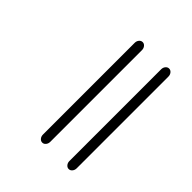

<svg xmlns="http://www.w3.org/2000/svg" viewBox="-186 -765 893 893"><g transform="rotate(45 261.0 -318.5)"><path d="M213 -17V-620Q213 -632 220 -640.5Q227 -649 237 -649Q247 -649 254 -640.5Q261 -632 261 -620V-17Q261 -5 254 3.5Q247 12 237 12Q227 12 220 3.5Q213 -5 213 -17ZM387 -17V-620Q387 -632 394 -640.5Q401 -649 411 -649Q421 -649 428 -640.5Q435 -632 435 -620V-17Q435 -5 428 3.5Q421 12 411 12Q401 12 394 3.5Q387 -5 387 -17Z"/></g></svg>

Font: Hoogli
Style: Regular
Weight: 400
Designer: Anand Singh Naorem
Foundry: Brand New Type
Version: Version 1.00 b007